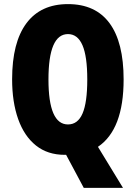

<svg xmlns="http://www.w3.org/2000/svg" viewBox="-20 -745 661 935"><path d="M582 -358Q582 -114 457 -30L579 170H388L302 9H295Q212 9 155 -36.5Q98 -82 68.5 -165Q39 -248 39 -359Q39 -538 108.5 -631.5Q178 -725 311 -725Q445 -725 513.5 -632Q582 -539 582 -358ZM216 -358Q216 -139 311 -139Q359 -139 382 -192.5Q405 -246 405 -358Q405 -471 381.5 -525Q358 -579 311 -579Q216 -579 216 -358Z"/></svg>

Font: Noto Sans ExtraCondensed Black
Style: Regular
Weight: 900
Width: 2
Designer: Monotype Design Team
Foundry: Monotype Imaging Inc.
Version: Version 2.013; ttfautohint (v1.8.4.7-5d5b)